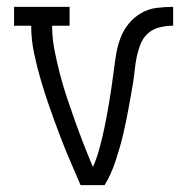

<svg xmlns="http://www.w3.org/2000/svg" viewBox="-20 -540 540 560"><path d="M215 0Q199 -37 183 -74.5Q167 -112 152.5 -150.5Q138 -189 124.5 -227.5Q111 -266 99.5 -305Q88 -344 79.5 -384Q71 -424 71 -465H21V-520H183V-465H132Q132 -429 139 -393.5Q146 -358 155 -323.5Q164 -289 175.5 -254.5Q187 -220 199 -186.5Q211 -153 224 -119.5Q237 -86 251 -53Q261 -75 267.5 -98Q274 -121 279.5 -144.5Q285 -168 289.5 -192Q294 -216 298 -239.5Q302 -263 305.5 -287Q309 -311 312 -335Q315 -359 319 -383Q323 -407 331.5 -429.5Q340 -452 355.5 -471Q371 -490 392 -502Q413 -514 437 -517Q461 -520 485 -520V-465Q466 -465 446.5 -460.5Q427 -456 412.5 -443.5Q398 -431 390.5 -412.5Q383 -394 379 -375Q375 -356 373 -336.5Q371 -317 368 -298Q365 -279 361.5 -260Q358 -241 354.5 -221.5Q351 -202 347 -183Q343 -164 338.5 -145Q334 -126 328.5 -107.5Q323 -89 317 -70.5Q311 -52 303 -34Q295 -16 285 0Z"/></svg>

Font: Iosevka Curly Slab Light
Style: Regular
Weight: 300
Monospace: yes
Designer: Belleve Invis
Foundry: Belleve Invis
Version: Version 22.1.2; ttfautohint (v1.8.4)